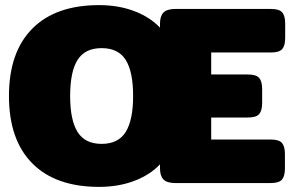

<svg xmlns="http://www.w3.org/2000/svg" viewBox="-20 -715 1149 750"><path d="M367 -695Q442 -695 503.5 -672Q565 -649 605 -607V-623Q605 -652 618.5 -666Q632 -680 665 -680H1039Q1071 -680 1082.5 -666.5Q1094 -653 1094 -623V-567Q1094 -537 1082.5 -523.5Q1071 -510 1039 -510H805V-424H949Q981 -424 992.5 -410.5Q1004 -397 1004 -367V-313Q1004 -283 992.5 -269.5Q981 -256 949 -256H805V-170H1038Q1070 -170 1081.5 -156.5Q1093 -143 1093 -113V-57Q1093 -27 1081.5 -13.5Q1070 0 1038 0H665Q632 0 618.5 -14Q605 -28 605 -57V-73Q565 -31 503.5 -8Q442 15 367 15Q197 15 106 -77Q15 -169 15 -340Q15 -511 106 -603Q197 -695 367 -695ZM500 -340Q500 -435 471 -481Q442 -527 377 -527Q312 -527 283 -481Q254 -435 254 -340Q254 -246 283 -199.5Q312 -153 377 -153Q442 -153 471 -199.5Q500 -246 500 -340Z"/></svg>

Font: Mitr
Style: Bold
Weight: 700
Designer: Thanarat Vachiruckul
Foundry: Cadson Demak
Version: Version 1.003